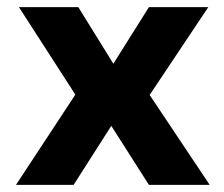

<svg xmlns="http://www.w3.org/2000/svg" viewBox="-20 -520 631 540"><path d="M200.2 -500 298.8 -340.8 398.9 -500H565.9L400.9 -252.9L569.8 0H398.9L293 -166L187 0H24.9L191.9 -253.9L33.2 -500Z"/></svg>

Font: Human Sans
Style: Bold
Weight: 700
Designer: Tim Radville
Foundry: Continuum
Version: Version 1.000;FEAKit 1.0